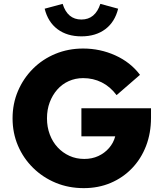

<svg xmlns="http://www.w3.org/2000/svg" viewBox="-20 -962 846 993"><path d="M413 11Q335 11 268.5 -16.5Q202 -44 151.5 -93.5Q101 -143 73 -208.5Q45 -274 45 -350Q45 -426 73 -491.5Q101 -557 150.5 -606.5Q200 -656 266.5 -683.5Q333 -711 410 -711Q498 -711 576.5 -675.5Q655 -640 704 -575L583 -470Q550 -514 506 -536Q462 -558 410 -558Q370 -558 335.5 -542.5Q301 -527 276 -498.5Q251 -470 237 -432.5Q223 -395 223 -350Q223 -305 237.5 -266.5Q252 -228 278 -200Q304 -172 339 -156Q374 -140 416 -140Q456 -140 488.5 -155Q521 -170 544 -196.5Q567 -223 576 -257H401V-402H761V-353Q761 -274 735.5 -207.5Q710 -141 663 -92Q616 -43 552.5 -16Q489 11 413 11ZM401 -774Q327 -774 277.5 -811Q228 -848 211 -917L304 -942Q329 -861 401 -861Q437 -861 461.5 -881.5Q486 -902 499 -942L591 -917Q574 -848 524.5 -811Q475 -774 401 -774Z"/></svg>

Font: Red Hat Text
Style: Bold
Weight: 700
Designer: Pentagram, MCKL
Foundry: MCKL
Version: Version 1.030